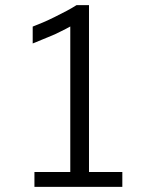

<svg xmlns="http://www.w3.org/2000/svg" viewBox="-20 -731 628 751"><path d="M114.7 0V-58.1H254.9V-627.4Q246.6 -622.6 237.3 -617.9Q228 -613.3 217.3 -607.9Q206.5 -602.5 198.5 -598.6Q190.4 -594.7 184.1 -592.3L142.6 -575.2Q127.9 -568.8 119.1 -565.4Q110.4 -562 107.9 -561V-627Q126 -633.8 147.7 -643.1Q169.4 -652.3 194.8 -665Q220.7 -677.7 241.7 -689Q262.7 -700.2 279.3 -710.9H328.1V-58.1H458.5V0Z"/></svg>

Font: Ride Light
Style: Regular
Weight: 300
Version: Version 3.000